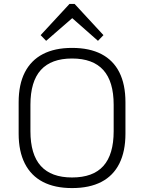

<svg xmlns="http://www.w3.org/2000/svg" viewBox="-20 -951 734 978"><path d="M347 7Q259 7 198.5 -24.5Q138 -56 106.5 -118Q75 -180 75 -270V-430Q75 -521 106.5 -582.5Q138 -644 198.5 -675.5Q259 -707 347 -707Q436 -707 496.5 -675.5Q557 -644 588 -582.5Q619 -521 619 -430V-270Q619 -180 588 -118Q557 -56 496.5 -24.5Q436 7 347 7ZM347 -47Q454 -47 506.5 -105.5Q559 -164 559 -283V-417Q559 -536 506 -594.5Q453 -653 347 -653Q241 -653 188 -594.5Q135 -536 135 -417V-283Q135 -164 188 -105.5Q241 -47 347 -47ZM187 -772 334 -931H360L507 -772L479 -743L336 -869H360L215 -743Z"/></svg>

Font: Pathway Extreme 8pt Thin
Style: Regular
Weight: 100
Designer: Eduardo Rodriguez Tunni
Foundry: Eduardo Rodriguez Tunni
Version: Version 1.000